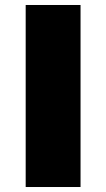

<svg xmlns="http://www.w3.org/2000/svg" viewBox="-20 -750 426 770"><path d="M83 0V-730H303V0Z"/></svg>

Font: M PLUS 1p Black
Style: Regular
Weight: 900
Version: Version 1.061